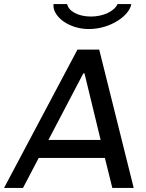

<svg xmlns="http://www.w3.org/2000/svg" viewBox="-56 -932 726 952"><path d="M595 -912H527C511 -876 456 -850 395 -850C332 -850 284 -876 277 -912H210C209 -910 209 -907 209 -904C209 -849 285 -788 385 -788C493 -788 587 -856 595 -912ZM436 -686H328L-36 0H58L136 -149H464L501 0H607ZM363 -568 443 -238H184L357 -568Z"/></svg>

Font: Chivo
Style: Italic
Weight: 400
Italic angle: -8°
Designer: Hector Gatti
Foundry: Omnibus-Type
Version: Version 1.003;PS 001.003;hotconv 1.0.70;makeotf.lib2.5.58329